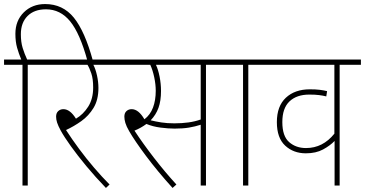

<svg xmlns="http://www.w3.org/2000/svg" viewBox="-20 -916 1802 948"><path d="M91 -596H0V-622H85Q73 -650 64.5 -680Q56 -710 56 -749Q56 -814 97.5 -855Q139 -896 203 -896Q290 -896 344.5 -829Q399 -762 439 -615H412Q375 -751 326.5 -810.5Q278 -870 207 -870Q149 -870 116 -837Q83 -804 83 -747Q83 -708 92 -679Q101 -650 114 -622H222V-596H117V0H91Z M521 -5 503 12Q451 -42 407 -95Q363 -148 330 -194Q297 -240 280 -271Q267 -295 262 -310.5Q257 -326 257 -340Q257 -358 267.5 -367.5Q278 -377 293 -377Q326 -377 355 -330Q391 -351 415.5 -389.5Q440 -428 440 -484Q440 -526 431 -553Q422 -580 412 -596H208V-622H558V-596H441Q452 -575 459 -543Q466 -511 466 -482Q466 -423 442 -383.5Q418 -344 381.5 -318Q345 -292 306 -274Q335 -229 370.5 -181Q406 -133 445 -87.5Q484 -42 521 -5Z M997 -596V0H971V-300Q943 -291 913 -286Q883 -281 842 -281Q811 -281 772.5 -286Q734 -291 703 -304Q676 -284 644 -271Q686 -207 740.5 -136.5Q795 -66 851 -5L832 12Q757 -71 701 -146Q645 -221 618 -268Q604 -292 599 -309Q594 -326 594 -340Q594 -358 604.5 -367.5Q615 -377 630 -377Q664 -377 693 -327Q722 -349 735.5 -385Q749 -421 749 -468Q749 -499 741.5 -534.5Q734 -570 722 -596H545V-622H1103V-596ZM841 -307Q878 -307 910.5 -311.5Q943 -316 971 -326V-596H750Q761 -573 768 -537.5Q775 -502 775 -467Q775 -418 762.5 -383.5Q750 -349 724 -322Q748 -316 776.5 -311.5Q805 -307 841 -307Z M1206 -596V0H1180V-596H1089V-622H1311V-596Z M1762 -596H1657V0H1632V-220Q1610 -197 1575 -178Q1540 -159 1490 -159Q1429 -159 1388 -197Q1347 -235 1347 -313Q1347 -392 1391.5 -433.5Q1436 -475 1510 -475Q1539 -475 1559 -472.5Q1579 -470 1595 -466L1591 -440Q1575 -444 1555.5 -446.5Q1536 -449 1507 -449Q1445 -449 1409.5 -415.5Q1374 -382 1374 -313Q1374 -244 1407.5 -214.5Q1441 -185 1491 -185Q1574 -185 1631 -256V-596H1297V-622H1762Z"/></svg>

Font: Noto Sans SemiCondensed Thin
Style: Italic
Weight: 100
Width: 4
Italic angle: -12°
Designer: Monotype Design Team
Foundry: Monotype Imaging Inc.
Version: Version 2.013; ttfautohint (v1.8.4.7-5d5b)